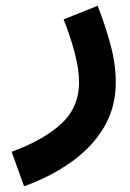

<svg xmlns="http://www.w3.org/2000/svg" viewBox="-20 -379 452 670"><path d="M201.8 -311.4Q225 -254.6 240.4 -195.7Q255.9 -136.7 255.9 -91.6Q255.9 -4.4 194 52.7Q132.1 109.9 20.5 150.6L64.1 271.1Q158.3 236.9 230.3 185.3Q302.4 133.7 343.2 64.4Q384 -4.9 384 -91.6Q384 -155.3 365.5 -223.7Q347 -292.1 320.9 -358.8Z"/></svg>

Font: Estedad-VF-FD Black
Style: Regular
Weight: 900
Designer: Amin Abedi
Version: Version 4.000